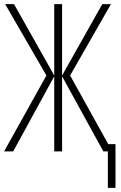

<svg xmlns="http://www.w3.org/2000/svg" viewBox="-21 -734 589 931"><path d="M517 -714H475L280 -368V-714H242V-368L47 -714H4L204 -368L-1 0H43L242 -364V0H280V-364L480 0H502V177H539V-35H504L319 -368Z"/></svg>

Font: Noto Sans ExtraCondensed ExtraLight
Style: Regular
Weight: 200
Width: 2
Designer: Monotype Design Team
Foundry: Monotype Imaging Inc.
Version: Version 2.013